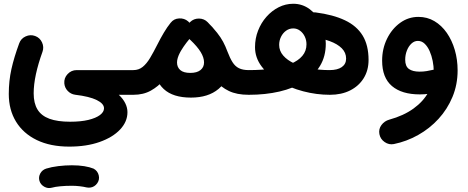

<svg xmlns="http://www.w3.org/2000/svg" viewBox="-20 -454 2450 1006"><path d="M26 38.3Q26 121.1 63.8 183.2Q101.6 245.2 172.6 279.7Q243.7 314.2 342.9 314.2Q433.3 314.2 502 289.9Q570.6 265.6 609.2 224.7Q647.8 183.7 647.8 134Q647.8 110.2 636.5 87.2Q625.2 64.1 602.4 42.7H678.7Q705.7 42.7 724.4 23.6Q743 4.5 743 -22Q743 -49 724.4 -67.8Q705.7 -86.7 678.7 -86.7H381.7Q353.8 -86.7 334.2 -65.9Q314.7 -45.2 317 -17.1Q319 6 335 22.6Q351.1 39.3 373.8 42.4Q449.1 51.4 487.1 70.3Q525 89.1 525 113.5Q525 132.7 503.8 148.7Q482.5 164.7 443 174.3Q403.4 183.8 347.7 183.8Q281.2 183.8 238.8 168.2Q196.4 152.5 176.4 119.6Q156.4 86.7 156.4 35Q156.4 -10.5 168.2 -65.4Q180.1 -120.2 202.5 -182.3Q211.5 -207.3 200.2 -231.9Q188.8 -256.5 163.8 -265.5Q138.8 -274.5 114.2 -263.2Q89.6 -252 80.6 -226.9Q53.6 -153.8 39.8 -91.9Q26 -30 26 38.3ZM186.6 493.5Q192.7 513.5 211.9 524.3Q231 535 251.2 529.5Q268.7 524.5 296.3 522Q323.9 519.4 356.9 519.4Q371.8 519.4 384 512.1Q396.1 504.9 403.4 492.5Q410.6 480.1 410.6 465.7Q410.6 443.6 394.8 427.8Q379 412 356.9 412Q321.5 412 285.5 416.4Q249.5 420.8 222.3 429.3Q201.3 436 191.1 454.7Q180.9 473.3 186.6 493.5ZM303.2 465.7Q303.2 487.8 319 503.6Q334.8 519.4 356.9 519.4Q376.6 519.4 397.3 521.8Q418.1 524.2 432.1 527.7Q443 530.2 453.6 528.7Q464.2 527.3 473.4 521.6Q482.7 515.9 489.7 506Q502.9 486.8 497.2 464.1Q491.5 441.3 470.6 429.7Q450.7 421.5 421.6 416.7Q392.5 412 356.9 412Q334.8 412 319 427.8Q303.2 443.6 303.2 465.7Z M614 -22Q614 4.5 633.1 23.6Q652.2 42.7 678.7 42.7Q731.4 42.7 770.6 20.7Q809.7 -1.3 837.6 -34.6Q865.6 -67.9 884.6 -103.1Q903.6 -138.3 915.9 -164.8Q925.3 -185.4 941.9 -209.5Q958.5 -233.5 973.5 -250.9Q991 -270.9 988.3 -298.2Q985.6 -325.4 965.2 -342.4Q944.8 -359.5 917.8 -357Q890.7 -354.5 873.7 -334.1Q856 -312.3 838.5 -282.8Q821 -253.4 804.7 -220.9Q784.4 -180.7 766.4 -150.5Q748.3 -120.2 727.6 -103.5Q706.9 -86.7 678.7 -86.7Q652.2 -86.7 633.1 -67.8Q614 -49 614 -22ZM789.7 -106.7Q789.7 -32.3 838 12.5Q886.2 57.4 980.5 57.4Q1071.2 57.4 1125.1 12Q1179 -33.3 1179 -109.4Q1179 -170.2 1150.5 -228Q1122.1 -285.8 1066.4 -339Q1047.1 -357.2 1020 -356.6Q992.9 -356 974.7 -336.7Q956.5 -317.4 957.2 -290.3Q957.8 -263.2 977.1 -245Q1014 -210.1 1031.6 -181.2Q1049.1 -152.3 1049.1 -127Q1049.1 -101.8 1030.5 -86.9Q1012 -72 977.2 -72Q941.4 -72 924.4 -87Q907.5 -102.1 907.5 -126.8Q907.5 -149 923.2 -179.1Q939 -209.1 972.8 -250.1Q989.5 -270.9 987.8 -297.6Q986.1 -324.3 966.1 -341.7Q946 -359.1 918.4 -357.5Q890.7 -356 874.4 -334.8Q827.4 -274 808.5 -218.5Q789.7 -163 789.7 -106.7ZM975.2 -246.6Q1004.2 -221.6 1023.8 -193.5Q1043.5 -165.5 1055.5 -140.7Q1067.5 -115.8 1073.5 -99.6Q1087.3 -62.3 1112.5 -29.8Q1137.7 2.6 1179.1 22.6Q1220.6 42.7 1283.2 42.7H1283.7Q1310.7 42.7 1329.3 23.6Q1348 4.5 1348 -22Q1348 -49 1329.3 -67.8Q1310.7 -86.7 1283.7 -86.7H1283.2Q1252.1 -86.7 1232.1 -96.6Q1212 -106.4 1198.4 -128Q1184.8 -149.5 1171.8 -183.8Q1161.3 -212.2 1149 -235.1Q1136.7 -258.1 1117.8 -282Q1098.9 -306 1068.4 -337.4Q1050.2 -356.3 1022.9 -356.8Q995.6 -357.2 976.3 -338.6Q963.5 -326.5 958.6 -309.1Q953.6 -291.6 957.6 -274.8Q961.7 -258.1 975.2 -246.6Z M1219 -22Q1219 4.5 1238.1 23.6Q1257.2 42.7 1283.7 42.7Q1370.8 42.7 1444.5 25.6Q1518.1 8.4 1572.4 -25.3Q1626.7 -59.1 1656.9 -109Q1687 -158.9 1687 -224.9Q1687 -281.7 1664.4 -329.2Q1641.7 -376.7 1603.3 -405.5Q1564.8 -434.3 1516.7 -434.3Q1476.3 -434.3 1440.2 -416.1Q1404.1 -397.8 1376.1 -366.1Q1348.1 -334.5 1332.2 -293.6Q1316.2 -252.7 1316.2 -207Q1316.2 -152 1350.5 -106.2Q1384.9 -60.4 1442.1 -27.2Q1499.3 6.1 1568.7 24.4Q1638.2 42.7 1708.7 42.7Q1769.2 42.7 1814.6 19.8Q1860.1 -3.2 1885.6 -44.3Q1911.1 -85.4 1911.1 -140Q1911.1 -216.9 1880.1 -267.7Q1849 -318.5 1787.3 -347.7Q1725.6 -377 1633.8 -388.9Q1607.3 -392.3 1585.9 -377.6Q1564.5 -362.9 1558.8 -336.5Q1553.2 -310.1 1569.3 -287.6Q1585.3 -265.1 1613.4 -261Q1667.1 -253.3 1707.6 -238.5Q1748 -223.8 1770.8 -201Q1793.5 -178.2 1793.5 -147Q1793.5 -118.4 1770.8 -102.5Q1748.2 -86.7 1706.5 -86.7Q1653.9 -86.7 1606.4 -95.6Q1558.8 -104.6 1521.9 -121.6Q1485 -138.5 1463.9 -163Q1442.7 -187.5 1442.7 -218.8Q1442.7 -241.7 1452.5 -261.4Q1462.3 -281.1 1478.9 -293.1Q1495.6 -305.1 1516.4 -305.1Q1536 -305.1 1551.8 -293.4Q1567.6 -281.7 1576.7 -262.9Q1585.8 -244.1 1585.8 -221.9Q1585.8 -186.9 1564.2 -161.3Q1542.6 -135.6 1502.4 -119.1Q1462.3 -102.5 1406.9 -94.6Q1351.6 -86.7 1283.7 -86.7Q1257.2 -86.7 1238.1 -67.8Q1219 -49 1219 -22Z M2172.4 -365.5Q2119.5 -365.5 2076.4 -334.2Q2033.2 -302.9 2007.7 -250.7Q1982.2 -198.5 1982.2 -136.1Q1982.2 -47 2033.6 -3.2Q2085.1 40.6 2179.7 40.6Q2226.8 40.6 2280.3 27.6Q2303.3 21.5 2316.3 -1Q2329.3 -23.6 2321 -49Q2314 -70.3 2293.3 -82.2Q2272.6 -94 2249.3 -88.3Q2233.4 -84.5 2215.5 -81.5Q2197.6 -78.6 2178.6 -78.6Q2142.2 -78.6 2122.7 -92.6Q2103.1 -106.6 2103.1 -141.2Q2103.1 -166.5 2111.9 -189Q2120.6 -211.5 2135.7 -225.6Q2150.9 -239.7 2169.4 -239.7Q2189.7 -239.7 2205.1 -224.9Q2220.6 -210.1 2231.1 -186.3Q2241.6 -162.5 2247.1 -134.6Q2252.6 -106.7 2252.6 -80.4Q2252.6 -22.7 2225.6 27.3Q2198.6 77.3 2146.7 114.7Q2094.8 152.2 2019.7 172.9Q1994.3 179.9 1978.6 201.2Q1962.9 222.5 1967.9 248.8Q1972.9 274.8 1995.4 290.3Q2017.9 305.8 2043.7 300.8Q2110.6 287.2 2170.8 253.4Q2231.1 219.6 2277.6 168.9Q2324.1 118.2 2350.9 53.7Q2377.7 -10.7 2377.7 -85.2Q2377.7 -142 2362.9 -192.4Q2348.1 -242.9 2321 -281.9Q2293.8 -320.9 2256.2 -343.2Q2218.5 -365.5 2172.4 -365.5Z"/></svg>

Font: Mikhak VF
Style: Regular
Weight: 100
Designer: Amin Abedi
Version: Version 3.001